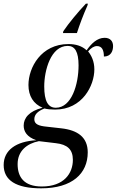

<svg xmlns="http://www.w3.org/2000/svg" viewBox="-73 -786 636 1046"><path d="M272 -616 270 -606H346C363 -658 380 -703 403 -755L406 -766H395C352 -721 301 -659 272 -616ZM151 240C321 240 405 159 405 44C405 -37 352 -77 260 -87L180 -96C139 -100 114 -109 114 -136C114 -162 132 -180 169 -195C184 -191 204 -189 227 -189C376 -189 441 -320 441 -408C441 -452 425 -484 407 -506C422 -524 439 -535 455 -535C482 -535 493 -514 493 -478C531 -478 543 -508 543 -535C543 -561 528 -580 497 -580C456 -580 424 -548 399 -512C373 -536 339 -546 300 -546C151 -546 82 -418 82 -323C82 -263 109 -220 159 -199C85 -181 56 -142 56 -102C56 -70 73 -40 125 -22C15 -16 -53 32 -53 113C-53 196 14 240 151 240ZM231 -199C189 -199 168 -235 168 -315C168 -403 204 -536 296 -536C335 -536 355 -504 355 -430C355 -326 317 -199 231 -199ZM155 230C57 230 23 178 23 108C23 37 73 -4 139 -17L231 -6C294 1 324 28 324 85C324 157 277 230 155 230Z"/></svg>

Font: Noto Serif Display SemiCondensed
Style: Italic
Weight: 400
Width: 4
Italic angle: -12°
Designer: Monotype Design Team
Foundry: Monotype Imaging Inc.
Version: Version 2.009